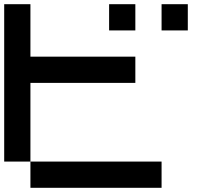

<svg xmlns="http://www.w3.org/2000/svg" viewBox="-20 -895 1040 915"><path d="M0 -125V-875H125V-625H625V-500H125V-125ZM125 -125H750V0H125ZM500 -750V-875H625V-750ZM750 -750V-875H875V-750Z"/></svg>

Font: GalmuriMono7 Regular
Style: Regular
Weight: 400
Designer: Lee Minseo (quiple)
Version: Version 2.399;hotconv 1.1.1;makeotfexe 2.6.0 DEVELOPMENT